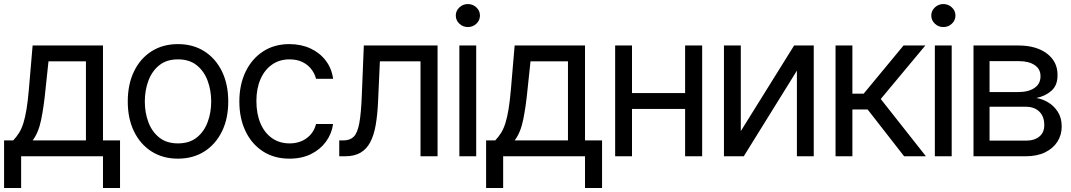

<svg xmlns="http://www.w3.org/2000/svg" viewBox="-25 -770 5277 946"><path d="M-4.9 156.2V-78.1H40Q56.6 -95.7 69.1 -115.7Q81.5 -135.7 90.3 -163.8Q99.1 -191.9 105.7 -231.9Q112.3 -272 117.2 -329.1L135.7 -545.9H482.4V-78.1H566.4V156.2H482.4V0H79.1V156.2ZM135.7 -78.1H398.4V-467.8H213.9L199.2 -329.1Q190.9 -243.7 177.7 -179.7Q164.6 -115.7 135.7 -78.1Z M851.6 11.7Q777.8 11.7 722.2 -23.4Q666.5 -58.6 635.5 -122.1Q604.5 -185.5 604.5 -269.5Q604.5 -355 635.5 -418.7Q666.5 -482.4 722.2 -517.6Q777.8 -552.7 851.6 -552.7Q925.8 -552.7 981.4 -517.6Q1037.1 -482.4 1068.4 -418.7Q1099.6 -355 1099.6 -269.5Q1099.6 -185.5 1068.4 -122.1Q1037.1 -58.6 981.4 -23.4Q925.8 11.7 851.6 11.7ZM851.6 -63.5Q908.2 -63.5 944.3 -92.3Q980.5 -121.1 998 -168.2Q1015.6 -215.3 1015.6 -269.5Q1015.6 -324.7 998 -372.1Q980.5 -419.4 944.3 -448.5Q908.2 -477.5 851.6 -477.5Q795.9 -477.5 759.8 -448.5Q723.6 -419.4 706.1 -372.1Q688.5 -324.7 688.5 -269.5Q688.5 -215.3 706.1 -168.2Q723.6 -121.1 759.8 -92.3Q795.9 -63.5 851.6 -63.5Z M1401.4 11.7Q1325.2 11.7 1269.8 -24.7Q1214.4 -61 1184.3 -124.5Q1154.3 -188 1154.3 -269.5Q1154.3 -353 1185.1 -416.7Q1215.8 -480.5 1271.2 -516.6Q1326.7 -552.7 1400.4 -552.7Q1458 -552.7 1504.2 -531.5Q1550.3 -510.3 1579.8 -471.7Q1609.4 -433.1 1616.2 -381.8H1532.2Q1525.9 -406.7 1509.3 -428.7Q1492.7 -450.7 1465.6 -464.1Q1438.5 -477.5 1401.4 -477.5Q1352.5 -477.5 1315.9 -452.1Q1279.3 -426.8 1258.8 -380.6Q1238.3 -334.5 1238.3 -272.5Q1238.3 -209.5 1258.3 -162.4Q1278.3 -115.2 1315.2 -89.4Q1352.1 -63.5 1401.4 -63.5Q1450.7 -63.5 1485.8 -89.1Q1521 -114.7 1532.2 -159.2H1616.2Q1609.4 -110.8 1581.3 -72.3Q1553.2 -33.7 1507.6 -11Q1461.9 11.7 1401.4 11.7Z M1646.5 0V-78.1H1666Q1699.2 -78.1 1717.8 -96.4Q1736.3 -114.7 1745.4 -163.6Q1754.4 -212.4 1757.8 -303.7L1767.6 -545.9H2130.9V0H2046.9V-467.8H1846.7L1837.9 -272.5Q1835 -205.6 1826.2 -154.5Q1817.4 -103.5 1799.1 -69.1Q1780.8 -34.7 1750.5 -17.3Q1720.2 0 1674.8 0Z M2238.3 0V-545.9H2321.3V0ZM2280.3 -636.7Q2255.9 -636.7 2238.3 -653.3Q2220.7 -669.9 2220.7 -693.4Q2220.7 -716.8 2238.3 -733.4Q2255.9 -750 2280.3 -750Q2304.7 -750 2322.3 -733.4Q2339.8 -716.8 2339.8 -693.4Q2339.8 -669.9 2322.3 -653.3Q2304.7 -636.7 2280.3 -636.7Z M2370.1 156.2V-78.1H2415Q2431.6 -95.7 2444.1 -115.7Q2456.5 -135.7 2465.3 -163.8Q2474.1 -191.9 2480.7 -231.9Q2487.3 -272 2492.2 -329.1L2510.7 -545.9H2857.4V-78.1H2941.4V156.2H2857.4V0H2454.1V156.2ZM2510.7 -78.1H2773.4V-467.8H2588.9L2574.2 -329.1Q2565.9 -243.7 2552.7 -179.7Q2539.6 -115.7 2510.7 -78.1Z M3370.1 -311.5V-233.4H3069.3V-311.5ZM3088.9 -545.9V0H3005.9V-545.9ZM3434.6 -545.9V0H3350.6V-545.9Z M3625 -124 3887.7 -545.9H3984.4V0H3901.4V-421.9L3639.6 0H3542V-545.9H3625Z M4091.8 0V-545.9H4174.8V-308.6H4230.5L4426.8 -545.9H4534.2L4314.5 -282.2L4537.1 0H4429.7L4250 -230.5H4174.8V0Z M4581.1 0V-545.9H4664.1V0ZM4623 -636.7Q4598.6 -636.7 4581.1 -653.3Q4563.5 -669.9 4563.5 -693.4Q4563.5 -716.8 4581.1 -733.4Q4598.6 -750 4623 -750Q4647.5 -750 4665 -733.4Q4682.6 -716.8 4682.6 -693.4Q4682.6 -669.9 4665 -653.3Q4647.5 -636.7 4623 -636.7Z M4771.5 0V-545.9H4994.1Q5082 -545.4 5134 -505.6Q5186 -465.8 5185.5 -400.4Q5186 -350.6 5156.5 -323.7Q5127 -296.9 5081.1 -287.1Q5110.8 -282.7 5139.4 -265.6Q5168 -248.5 5187 -219Q5206.1 -189.5 5206.1 -146.5Q5206.1 -104.5 5184.6 -71.3Q5163.1 -38.1 5123.5 -19Q5084 0 5028.3 0ZM4850.6 -77.1H5028.3Q5071.3 -76.7 5095.9 -97.2Q5120.6 -117.7 5120.1 -153.3Q5120.6 -195.8 5095.9 -220Q5071.3 -244.1 5028.3 -244.1H4850.6ZM4850.6 -316.4H4994.1Q5044.4 -316.9 5073.2 -337.6Q5102.1 -358.4 5101.6 -394.5Q5102.1 -429.2 5073.2 -449Q5044.4 -468.8 4994.1 -468.8H4850.6Z"/></svg>

Font: Inter Tight
Style: Regular
Weight: 400
Designer: Rasmus Andersson
Foundry: rsms
Version: Version 3.002